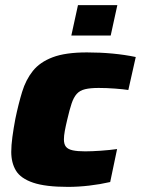

<svg xmlns="http://www.w3.org/2000/svg" viewBox="-20 -723 551 751"><path d="M246 8Q158 8 109.5 -8.5Q61 -25 42.5 -55.5Q24 -86 24 -129Q24 -154 28.5 -187.5Q33 -221 40 -258Q52 -316 66.5 -363.5Q81 -411 108.5 -445.5Q136 -480 186 -499Q236 -518 320 -518Q372 -518 420 -513.5Q468 -509 511 -500L482 -371Q463 -374 430 -376.5Q397 -379 366 -379Q333 -379 312.5 -374Q292 -369 280 -355.5Q268 -342 260 -318Q252 -294 243 -255Q237 -230 233.5 -211Q230 -192 230 -178Q230 -159 238 -149Q246 -139 264.5 -135Q283 -131 313 -131Q339 -131 374.5 -133.5Q410 -136 438 -140L411 -11Q372 -2 329 3Q286 8 246 8ZM259 -584 285 -703H439L413 -584Z"/></svg>

Font: Saira SemiExpanded ExtraBold
Style: Italic
Weight: 800
Width: 6
Italic angle: -12°
Designer: Hector Gatti with collaboration of the Omnibus-Type team
Foundry: Omnibus-Type
Version: Version 1.101